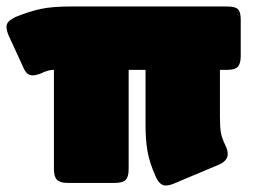

<svg xmlns="http://www.w3.org/2000/svg" viewBox="-31 -563 778 591"><path d="M479 8Q460 8 448 -20Q429 -63 423 -97.5Q417 -132 417 -179V-348H365V-42Q365 -19 356 -9.5Q347 0 323 0H177Q154 0 144.5 -9.5Q135 -19 135 -42V-348Q127 -348 118.5 -346Q110 -344 95 -337Q80 -331 69 -331Q51 -331 41 -355L-5 -455Q-11 -470 -11 -480Q-11 -490 -4.5 -496.5Q2 -503 15 -510Q59 -528 94.5 -535.5Q130 -543 185 -543H669Q693 -543 701.5 -534.5Q710 -526 710 -502V-391Q710 -367 701 -357.5Q692 -348 669 -348H646V-203Q646 -170 649 -154Q652 -138 663 -115Q670 -101 670 -89Q670 -67 640 -55L507 1Q491 8 479 8Z"/></svg>

Font: YamahaIndonesia935. App Black
Style: Regular
Weight: 900
Designer: Dalton Maag Ltd
Foundry: Dalton Maag Ltd
Version: Version 1.002; January 01, 2024; Regular/Italic